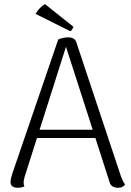

<svg xmlns="http://www.w3.org/2000/svg" viewBox="-20 -880 620 910"><path d="M304 -703Q317 -703 327.5 -697.5Q338 -692 342 -679L553 -45Q557 -34 562 -23.5Q567 -13 573 -5Q568 1 560 5.5Q552 10 539 10Q525 10 514 3.5Q503 -3 500 -15L286 -679L299 -678L97 -43Q96 -37 94 -29.5Q92 -22 92 -15Q92 -10 93 -4.5Q94 1 96 4Q89 6 81.5 8Q74 10 64 10Q47 10 38 2.5Q29 -5 30 -19Q30 -26 32.5 -36Q35 -46 38 -56L256 -693Q280 -703 304 -703ZM144 -265H456V-226H144ZM149 -814Q154 -824 161.5 -833Q169 -842 177.5 -849.5Q186 -857 194 -860L328 -753Q327 -749 322.5 -741.5Q318 -734 313 -732Z"/></svg>

Font: Arima Light
Style: Regular
Weight: 300
Designer: Joana Correia and Natanael Gama
Foundry: NDISCOVER
Version: Version 1.101;gftools[0.9.23]